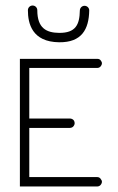

<svg xmlns="http://www.w3.org/2000/svg" viewBox="-20 -675 426 695"><path d="M194 -522C275.7 -521 301.8 -569 303 -637C303.2 -646.4 295.4 -654 286 -654C276.6 -654 269.2 -646.4 269 -637C268.2 -586 254 -555.4 194 -556C148.5 -556.5 115 -572.4 115 -638C115 -647.4 107.4 -655 98 -655C88.6 -655 81 -647.4 81 -638C81 -590.2 95.8 -523.2 194 -522ZM52 -462V-446V-232V-226V-17V0H69H332C338 0 343 -3 346 -8C348 -11 349 -14 349 -17C349 -20 348 -23 346 -25C343 -31 338 -34 332 -34H86V-212H233C239 -212 245 -215 248 -221C251 -226 251 -232 248 -238C245 -243 239 -246 233 -246H86V-429H332C338 -429 343 -432 346 -437C348 -440 349 -443 349 -446C349 -449 348 -452 346 -454C343 -460 338 -462 332 -462H69Z"/></svg>

Font: LetsTrace
Style: basic
Weight: 500
Version: Version 002.000